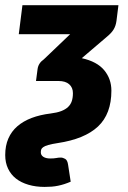

<svg xmlns="http://www.w3.org/2000/svg" viewBox="-42 -538 490 736"><path d="M102 -273Q105 -296 126 -310.5L227 -407H30L44 -518H412L404.5 -458Q402 -439 393.5 -425Q385 -411 366.5 -396L271.5 -315Q330 -302 357.5 -268.8Q385 -235.5 385 -190.5Q385 -101.5 333.8 -53.2Q282.5 -5 179 10.5Q156 14 143 17.8Q130 21.5 123.8 26Q117.5 30.5 116 35.2Q114.5 40 114.5 46Q114.5 57 124.2 63.2Q134 69.5 150.5 69.5Q165 69.5 173.5 67.8Q182 66 190.5 66Q199 66 207.8 71Q216.5 76 219 93.5L229 158.5Q216 164 204.2 167.8Q192.5 171.5 180.5 174Q168.5 176.5 156 177.5Q143.5 178.5 129 178.5Q95 178.5 67 170.2Q39 162 19.2 146.5Q-0.5 131 -11.2 108.2Q-22 85.5 -22 56.5Q-22 20.5 -10 -7Q2 -34.5 24.5 -54Q47 -73.5 79.2 -85.8Q111.5 -98 152.5 -103Q176.5 -106 192.8 -112.2Q209 -118.5 219 -128Q229 -137.5 233.2 -150.5Q237.5 -163.5 237.5 -181Q237.5 -202.5 223.2 -215Q209 -227.5 182.5 -227.5H96Z"/></svg>

Font: Lato Black
Style: Italic
Weight: 900
Italic angle: -7°
Designer: Lukasz Dziedzic
Foundry: tyPoland Lukasz Dziedzic
Version: Version 2.007; 2014-02-27